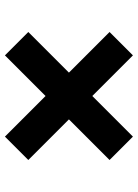

<svg xmlns="http://www.w3.org/2000/svg" viewBox="90 -675 560 780"><g transform="rotate(-90 370.0 -285.0)"><path d="M110 -120 275 -285 110 -450 205 -545 370 -380 535 -545 630 -450 465 -285 630 -120 535 -25 370 -190 205 -25Z"/></g></svg>

Font: Xolonium
Style: Bold
Weight: 700
Designer: Severin Meyer
Version: Version 4.2